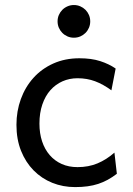

<svg xmlns="http://www.w3.org/2000/svg" viewBox="-20 -743 538 775"><path d="M451.7 -41.5Q433.1 -27.3 414.8 -17.3Q396.5 -7.3 376.5 -0.7Q356.4 5.9 333.5 9Q310.5 12.2 283.2 12.2Q233.9 12.2 190.9 -5.1Q147.9 -22.5 115.7 -55.2Q83.5 -87.9 64.9 -134.3Q46.4 -180.7 46.4 -239.3Q46.4 -294.4 64.2 -343.3Q82 -392.1 115 -428.7Q147.9 -465.3 195.1 -486.6Q242.2 -507.8 300.3 -507.8Q349.1 -507.8 384.5 -496.3Q419.9 -484.9 446.8 -466.3L429.7 -378.4Q396.5 -402.8 363.8 -415Q331.1 -427.2 293 -427.2Q260.3 -427.2 232.2 -414.8Q204.1 -402.3 183.3 -378.9Q162.6 -355.5 150.9 -321.3Q139.2 -287.1 139.2 -244.1Q139.2 -204.6 149.9 -172.4Q160.6 -140.1 180.7 -116.9Q200.7 -93.8 229 -81.1Q257.3 -68.4 293 -68.4Q337.4 -68.4 373.5 -83.5Q409.7 -98.6 441.9 -127ZM212.4 -656.7Q212.4 -670.4 217.5 -682.4Q222.7 -694.3 231.7 -703.4Q240.7 -712.4 252.7 -717.5Q264.6 -722.7 278.3 -722.7Q292 -722.7 304 -717.5Q315.9 -712.4 325 -703.4Q334 -694.3 339.1 -682.4Q344.2 -670.4 344.2 -656.7Q344.2 -643.1 339.1 -631.1Q334 -619.1 325 -610.1Q315.9 -601.1 304 -595.9Q292 -590.8 278.3 -590.8Q264.6 -590.8 252.7 -595.9Q240.7 -601.1 231.7 -610.1Q222.7 -619.1 217.5 -631.1Q212.4 -643.1 212.4 -656.7Z"/></svg>

Font: Andika Eur
Style: Regular
Weight: 400
Designer: Victor Gaultney, Annie Olsen, Julie Remington, Don Collingsworth, Eric Hays, Becca Hirsbrunner
Foundry: SIL International
Version: Version 5.000